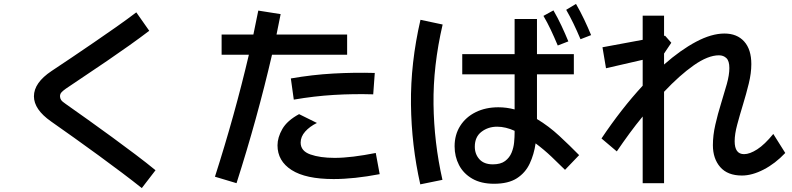

<svg xmlns="http://www.w3.org/2000/svg" viewBox="-20 -872 4040 979"><path d="M773 -4 703 87Q658 51 601.5 8.5Q545 -34 483.5 -79Q422 -124 359.5 -168.5Q297 -213 240 -253Q153 -314 153 -381Q153 -450 243 -510Q290 -541 345.5 -578.5Q401 -616 459.5 -656Q518 -696 573.5 -735Q629 -774 675 -809L741 -715Q695 -680 639.5 -640.5Q584 -601 526 -561.5Q468 -522 414 -486Q360 -450 316 -420Q299 -408 292.5 -400Q286 -392 286 -381Q286 -371 291.5 -362.5Q297 -354 315 -342Q369 -304 430 -260.5Q491 -217 552.5 -172Q614 -127 671 -84Q728 -41 773 -4Z M1186 62 1076 29Q1177 -286 1249 -593H1110V-696H1272Q1285 -757 1297 -818L1411 -800Q1401 -748 1390 -696H1750V-593H1367Q1292 -269 1186 62ZM1478 -364 1463 -472Q1572 -491 1679 -497Q1786 -503 1891 -500L1883 -391Q1783 -394 1682.5 -388Q1582 -382 1478 -364ZM1681 41Q1539 41 1467 -5Q1395 -51 1395 -131Q1395 -171 1419.5 -214Q1444 -257 1505 -290L1596 -245Q1559 -227 1536 -201Q1513 -175 1513 -145Q1513 -102 1562.5 -84.5Q1612 -67 1686 -67Q1730 -67 1782.5 -73.5Q1835 -80 1896 -92L1916 16Q1785 41 1681 41Z M2940 -672Q2921 -717 2903.5 -753Q2886 -789 2867 -822L2917 -852Q2939 -814 2958.5 -773Q2978 -732 2994 -693ZM2824 -640Q2805 -685 2788 -721Q2771 -757 2751 -791L2802 -819Q2824 -781 2843 -740.5Q2862 -700 2878 -661ZM2499 65Q2433 65 2388 39Q2343 13 2320.5 -30.5Q2298 -74 2298 -126Q2298 -185 2326.5 -230Q2355 -275 2405.5 -300Q2456 -325 2521 -325Q2563 -325 2604 -314V-493H2337V-596H2604V-775H2718V-596H2906V-493H2718V-266V-265Q2778 -229 2831.5 -179.5Q2885 -130 2933 -81L2861 -6Q2831 -36 2792.5 -72.5Q2754 -109 2711 -141Q2703 -85 2681 -38Q2659 9 2615.5 37Q2572 65 2499 65ZM2123 68Q2078 -131 2075.5 -340.5Q2073 -550 2124 -771L2237 -747Q2188 -536 2190.5 -340.5Q2193 -145 2236 45ZM2401 -124Q2401 -86 2424.5 -60Q2448 -34 2493 -34Q2533 -34 2555.5 -51Q2578 -68 2588.5 -93.5Q2599 -119 2601.5 -146.5Q2604 -174 2604 -195V-205Q2582 -215 2559.5 -220.5Q2537 -226 2515 -226Q2469 -226 2435 -200Q2401 -174 2401 -124Z M3257 62V-278Q3223 -237 3190 -192Q3157 -147 3125 -100L3047 -166Q3148 -317 3257 -435V-567L3070 -524L3052 -631L3257 -669V-792H3366V-689L3371 -690L3403 -654L3366 -599V-543Q3450 -617 3529 -659Q3608 -701 3674 -701Q3738 -701 3774.5 -660.5Q3811 -620 3811 -545Q3811 -499 3798 -446Q3785 -393 3768.5 -339Q3752 -285 3739 -236.5Q3726 -188 3726 -152Q3726 -86 3774 -86Q3803 -86 3841 -110.5Q3879 -135 3923 -189L3984 -92Q3933 -38 3874 -7.5Q3815 23 3763 23Q3690 23 3652.5 -20Q3615 -63 3615 -132Q3615 -182 3627.5 -236.5Q3640 -291 3656.5 -344Q3673 -397 3686 -443.5Q3699 -490 3699 -525Q3699 -561 3684 -575.5Q3669 -590 3646 -590Q3590 -590 3517.5 -539Q3445 -488 3366 -404V62Z"/></svg>

Font: Murecho Medium
Style: Regular
Weight: 500
Designer: Neil Summerour
Foundry: Positype
Version: Version 1.010; ttfautohint (v1.8.3)